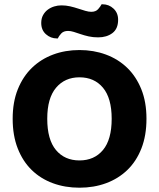

<svg xmlns="http://www.w3.org/2000/svg" viewBox="-20 -857 740 894"><path d="M662 -304Q662 -226 638.5 -166Q615 -106 573 -65.5Q531 -25 474 -4Q417 17 350 17Q283 17 226 -4Q169 -25 127.5 -65.5Q86 -106 62.5 -166Q39 -226 39 -304Q39 -382 63 -441.5Q87 -501 129 -541.5Q171 -582 227.5 -603Q284 -624 350 -624Q416 -624 473 -603Q530 -582 572 -541.5Q614 -501 638 -441.5Q662 -382 662 -304ZM500 -304Q500 -400 459.5 -448.5Q419 -497 350 -497Q282 -497 241 -448.5Q200 -400 200 -304Q200 -207 240.5 -158.5Q281 -110 350 -110Q419 -110 459.5 -158.5Q500 -207 500 -304ZM266 -832Q287 -832 306.5 -827.5Q326 -823 344 -817Q362 -811 377.5 -806.5Q393 -802 405 -802Q426 -802 437 -814.5Q448 -827 453 -837H458Q487 -837 508.5 -817Q530 -797 530 -765Q530 -723 503.5 -703Q477 -683 437 -683Q413 -683 393 -687.5Q373 -692 355.5 -698Q338 -704 323.5 -708.5Q309 -713 297 -713Q276 -713 265 -701Q254 -689 249 -678H245Q216 -678 194 -697.5Q172 -717 172 -750Q172 -771 180.5 -786.5Q189 -802 202.5 -812Q216 -822 232.5 -827Q249 -832 266 -832Z"/></svg>

Font: Baloo Chettan 2
Style: Bold
Weight: 700
Designer: Maithili Shingre, Unnati Kotecha and Ek Type
Foundry: Ek Type
Version: Version 1.640;hotconv 1.0.111;makeotfexe 2.5.65597; ttfautoh